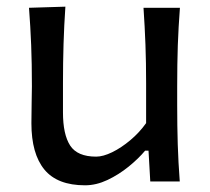

<svg xmlns="http://www.w3.org/2000/svg" viewBox="-20 -550 637 582"><path d="M237.8 11.7Q153.8 11.7 114.5 -36.1Q75.2 -84 75.2 -176.3Q75.2 -210.9 75.9 -236.8Q76.7 -262.7 76.7 -288.1Q76.7 -357.4 74.5 -413.1Q72.3 -468.8 67.9 -526.4L178.2 -529.8Q174.3 -472.2 172.6 -416.3Q170.9 -360.4 170.9 -298.3V-209Q170.9 -142.6 192.6 -108.9Q214.4 -75.2 271.5 -75.2Q292.5 -75.2 320.1 -88.6Q347.7 -102.1 375.2 -125.2Q402.8 -148.4 422.9 -176.8V-298.3Q422.9 -360.4 420.9 -414.6Q418.9 -468.8 415 -526.4H525.4Q521 -468.8 519 -413.1Q517.1 -357.4 517.1 -288.1V-231.9Q517.1 -166.5 518.8 -112.3Q520.5 -58.1 524.9 0H435.5L430.2 -93.3H419.9Q399.9 -69.3 369.9 -44.9Q339.8 -20.5 305.7 -4.4Q271.5 11.7 237.8 11.7Z"/></svg>

Font: Pinar Medium
Style: Regular
Weight: 500
Designer: Amin Abedi
Version: Version 3.000